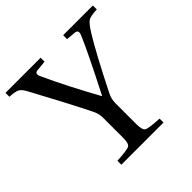

<svg xmlns="http://www.w3.org/2000/svg" viewBox="-191 -847 1001 1001"><g transform="rotate(-45 310.0 -346.0)"><path d="M-12 -663V-692H247V-663L188 -657Q165 -654 177 -627Q239 -491 331 -325H333Q446 -546 479 -626Q491 -655 467 -658L413 -663V-692H632V-663Q583 -661 567.5 -650.5Q552 -640 525 -597Q468 -505 368 -305Q355 -279 355 -246V-93Q355 -51 369.5 -42Q384 -33 461 -29V0H150V-29Q227 -33 241.5 -42Q256 -51 256 -93V-242Q256 -271 241 -300Q178 -427 77 -613Q61 -644 45 -652.5Q29 -661 -12 -663Z"/></g></svg>

Font: Linguistics Pro
Style: Regular
Weight: 400
Designer: Stefan Peev, Context Ltd
Foundry: Stefan Peev, Context Ltd
Version: Version 001.000